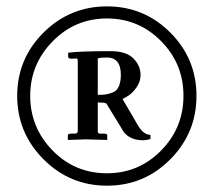

<svg xmlns="http://www.w3.org/2000/svg" viewBox="-20 -608 673 605"><path d="M422.9 -372.1Q422.9 -349.1 408.4 -330.1Q394 -311 379.9 -303.7L366.2 -295.9L414.1 -213.9Q432.1 -183.1 454.1 -183.1V-169.9Q440.9 -166 431.2 -166Q381.3 -166 362.8 -204.1L314.9 -282.2Q309.1 -285.2 288.1 -285.2V-193.8Q288.1 -187 294.9 -187H307.1Q318.4 -187 317.9 -181.2V-167Q263.7 -168.9 250 -168.9L193.8 -167V-181.2Q193.8 -187 205.1 -187H216.8Q224.6 -187 225.1 -194.8V-413.1Q225.1 -424.3 221.2 -423.8L205.1 -422.9Q195.3 -422.9 194.8 -429.2V-441.9Q230 -446.8 328.1 -446.8Q377.9 -446.8 400.4 -423.8Q422.9 -400.9 422.9 -372.1ZM360.8 -372.1Q360.8 -427.2 315.9 -426.8Q295.9 -426.8 288.1 -423.8V-309.1Q304.2 -309.1 313.7 -310.5Q323.2 -312 335.7 -316.9Q348.1 -321.8 354.5 -335.9Q360.8 -350.1 360.8 -372.1ZM516.6 -106Q434.1 -22.9 317.1 -22.9Q200.2 -22.9 117.2 -106Q34.2 -189 34.2 -305.9Q34.2 -422.9 117.2 -505.4Q200.2 -587.9 317.1 -587.9Q434.1 -587.9 516.6 -505.4Q599.1 -422.9 599.1 -305.9Q599.1 -189 516.6 -106ZM316.9 -62Q417 -62 487.5 -133.5Q558.1 -205.1 558.1 -306.2Q558.1 -407.2 487.5 -478.5Q417 -549.8 316.9 -549.8Q216.8 -549.8 146 -477.8Q75.2 -405.8 75.2 -305.9Q75.2 -206.1 145.5 -134Q215.8 -62 316.9 -62Z"/></svg>

Font: Linux Libertine
Style: Semibold
Weight: 600
Designer: Philipp H. Poll
Foundry: Philipp H. Poll
Version: Version 5.1.2 ; ttfautohint (v0.9)